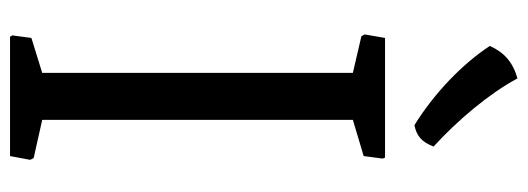

<svg xmlns="http://www.w3.org/2000/svg" viewBox="-346 -680 1026 373"><g transform="rotate(90 166.5 -493.0)"><path d="M48.3 -4.4 50.8 0H282.7L290 -39.1L286.6 -45.9L212.4 -62.5V-666L282.7 -687L287.6 -724.1L285.6 -728.5H53.2L46.4 -689L49.8 -682.6L121.1 -666V-62.5L53.2 -41.5ZM222.7 -785.6C242.2 -789.6 254.9 -798.3 264.2 -822.8C213.9 -868.7 161.6 -930.2 131.8 -985.8C99.6 -976.6 81.1 -959.5 68.8 -932.1C102.1 -880.9 159.2 -824.7 222.7 -785.6Z"/></g></svg>

Font: Trykker
Style: Regular
Weight: 400
Designer: Magnus Gaarde
Foundry: Magnus Gaarde
Version: Version 1.001